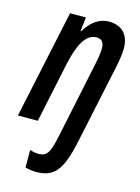

<svg xmlns="http://www.w3.org/2000/svg" viewBox="-123 -617 673 924"><g transform="rotate(15 213.0 -155.0)"><path d="M152 240C241 240 278 191 308 49L392 -346C399 -380 405 -416 405 -442C405 -520 359 -550 303 -550C256 -550 215 -521 185 -470H182L190 -540H111L-4 0H95L158 -298C179 -397 211 -461 265 -461C291 -461 303 -445 303 -417C303 -393 297 -358 290 -327L213 41C195 128 182 153 140 153C127 153 108 150 96 145V232C110 237 128 240 152 240Z"/></g></svg>

Font: Noto Sans UI Condensed Medium
Style: Italic
Weight: 500
Width: 3
Italic angle: -12°
Designer: Monotype Design Team
Foundry: Monotype Imaging Inc.
Version: Version 1.901